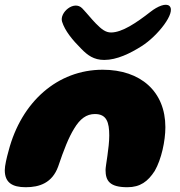

<svg xmlns="http://www.w3.org/2000/svg" viewBox="-25 -773 754 804"><path d="M411.5 -522C464.5 -522 520.5 -549.5 568.5 -580C635 -622 713.5 -721 684.5 -748C670 -761 635.5 -747.5 604.5 -723C545.5 -677 486 -637 440 -637C417.5 -637 400.5 -650 376 -675C357 -694.5 343 -713 319.5 -738C285 -773.5 223 -720 235 -682C247 -644 277.5 -606.5 316 -568C341.5 -542 367.5 -522 411.5 -522ZM83 11C140.5 11 193.5 -7 218.5 -75.5C242.5 -146.5 262.5 -197.5 285.5 -234.5C310 -275.5 337 -295.5 372.5 -295.5C421.5 -295.5 432.5 -261 432.5 -205.5C432.5 -153.5 417 -79 417 -61.5C417 -16 434 11 508.5 11C562 11 594.5 -13 623 -57.5C651 -106 667.5 -183 667.5 -240.5C667.5 -389.5 564 -481 405 -481C216.5 -481 64.5 -347 11 -141.5C3 -113 -5 -79 -5 -60.5C-5 -8.5 26 11 83 11Z"/></svg>

Font: Gluten
Style: Bold Italic
Weight: 700
Italic angle: -13°
Designer: Tyler Finck
Foundry: Etcetera Type Company
Version: Version 0.920